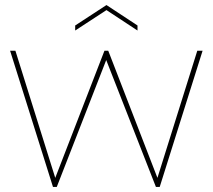

<svg xmlns="http://www.w3.org/2000/svg" viewBox="-20 -741 843 761"><path d="M783 -540 613 0H598L401 -503L205 0H190L20 -540H41L199 -36L394 -540H409L604 -36L762 -540ZM402 -701 278 -620V-640L402 -721L525 -640V-620Z"/></svg>

Font: Fz Poppins Thin
Style: Regular
Weight: 100
Designer: Ninad Kale (Devanagari), Jonny Pinhorn (Latin)
Foundry: Indian Type Foundry
Version: Vit hóa bi Vntype.Com & FontZin.Com